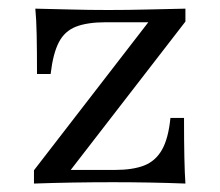

<svg xmlns="http://www.w3.org/2000/svg" viewBox="-20 -435 522 455"><path d="M60.5 0V-31.5L331.5 -382.3H231.5Q187.1 -382.3 160.1 -371.8Q133.1 -361.3 119.4 -334.7Q105.6 -308.1 100 -259.7H67.7Q67.7 -315.3 66.9 -353.2Q66.1 -391.1 63.7 -414.5Q104 -413.7 147.2 -412.5Q190.3 -411.3 236.3 -411.3Q284.7 -411.3 330.2 -412.5Q375.8 -413.7 419.4 -414.5V-383.9L147.6 -32.3H252.4Q294.4 -32.3 321.4 -42.7Q348.4 -53.2 363.7 -79.8Q379 -106.5 383.9 -155.6H416.1Q416.1 -100 416.9 -62.1Q417.7 -24.2 419.4 0Q379 -1.6 335.1 -2.4Q291.1 -3.2 247.6 -3.2Q200.8 -3.2 152.8 -2.4Q104.8 -1.6 60.5 0Z"/></svg>

Font: Playfair 12pt
Style: Regular
Weight: 400
Designer: Claus Eggers Sørensen
Foundry: Claus Eggers Sørensen
Version: Version 2.000;gftools[0.9.28]